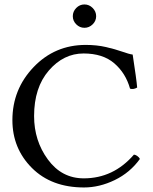

<svg xmlns="http://www.w3.org/2000/svg" viewBox="-20 -825 680 855"><path d="M319.6 -716.6Q304.2 -731.9 304.2 -752.9Q304.2 -773.9 319.6 -789.6Q335 -805.2 356 -805.2Q377 -805.2 392.6 -789.6Q408.2 -773.9 408.2 -752.9Q408.2 -731.9 392.6 -716.6Q377 -701.2 356 -701.2Q335 -701.2 319.6 -716.6ZM354 9.8Q209 9.8 122.1 -77.1Q35.2 -164.1 35.2 -290Q35.2 -427.2 129.6 -526.1Q224.1 -625 361.8 -625Q410.6 -625 451.9 -615.5Q493.2 -606 524.2 -595Q555.2 -584 570.8 -582Q587.9 -471.2 590.8 -435.1Q573.7 -425.3 559.1 -430.2Q540 -499 489 -543Q438 -586.9 352.1 -586.9Q263.2 -586.9 197.5 -511Q131.8 -435.1 131.8 -308.1Q131.8 -198.2 193.4 -114.5Q254.9 -30.8 353 -30.8Q484.9 -30.8 576.2 -136.2Q583 -136.2 591.6 -130.1Q600.1 -124 603 -117.2Q559.1 -56.2 491 -23.2Q422.9 9.8 354 9.8Z"/></svg>

Font: Linux Libertine Mono
Style: Mono
Weight: 400
Designer: Philipp H. Poll
Foundry: Philipp H. Poll
Version: Version 5.1.7 ; ttfautohint (v0.9)